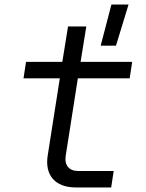

<svg xmlns="http://www.w3.org/2000/svg" viewBox="-20 -821 640 841"><path d="M421 -621H488L543 -801H468ZM311 0H467L478 -72H322C282 -72 261 -98 268 -140L321 -478H548L559 -550H333L358 -705H278L253 -550H94L83 -478H242L189 -140C175 -54 222 0 311 0Z"/></svg>

Font: JetBrains Mono Light
Style: Italic
Weight: 336
Italic angle: -9°
Monospace: yes
Designer: Philipp Nurullin, Konstantin Bulenkov
Foundry: JetBrains
Version: Version 2.305